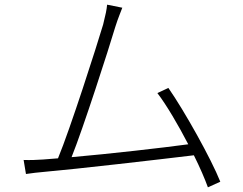

<svg xmlns="http://www.w3.org/2000/svg" viewBox="-20 -774 1040 821"><path d="M165 -92C137 -90 109 -89 81 -90L91 -30C119 -34 143 -37 168 -39C306 -51 660 -92 809 -110C835 -58 856 -9 869 27L922 3C883 -95 769 -299 700 -398L653 -376C692 -325 742 -240 785 -157C675 -142 447 -116 286 -102C335 -223 446 -568 473 -659C486 -700 495 -719 503 -741L438 -754C436 -732 432 -713 421 -669C393 -575 280 -222 228 -97Z"/></svg>

Font: Noto Sans HK Light
Style: Regular
Weight: 300
Designer: Ryoko NISHIZUKA 西塚涼子 (kana, bopomofo & ideographs); Paul D. Hunt (Latin, Greek & Cyrillic); Sandoll Communications 산돌커뮤니
Foundry: Adobe
Version: Version 2.004;hotconv 1.0.118;makeotfexe 2.5.65603